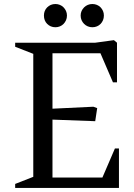

<svg xmlns="http://www.w3.org/2000/svg" viewBox="-20 -932 665 952"><path d="M55.2 0V-20L145 -55.2V-665L55.2 -700.2V-720.2H452.1L544.9 -732.9L560.1 -720.2V-523.9H540L478 -668H240.2V-393.1L442.9 -402.8L461.9 -396L452.1 -331.1L240.2 -338.9V-51.8H487.8L549.8 -195.8H569.8V0ZM197.8 -855Q197.8 -867.2 201.9 -877.4Q206.1 -887.7 213.9 -895.5Q221.7 -903.3 231.9 -907.7Q242.2 -912.1 254.9 -912.1Q266.6 -912.1 277.1 -907.7Q287.6 -903.3 295.2 -895.5Q302.7 -887.7 307.4 -877.4Q312 -867.2 312 -855Q312 -842.3 307.4 -831.8Q302.7 -821.3 295.2 -813.5Q287.6 -805.7 277.1 -801.3Q266.6 -796.9 254.9 -796.9Q242.2 -796.9 231.9 -801.3Q221.7 -805.7 213.9 -813.5Q206.1 -821.3 201.9 -831.8Q197.8 -842.3 197.8 -855ZM379.9 -855Q379.9 -867.2 384.5 -877.4Q389.2 -887.7 397 -895.5Q404.8 -903.3 415.3 -907.7Q425.8 -912.1 438 -912.1Q450.2 -912.1 460.7 -907.7Q471.2 -903.3 478.8 -895.5Q486.3 -887.7 490.7 -877.4Q495.1 -867.2 495.1 -855Q495.1 -842.3 490.7 -831.8Q486.3 -821.3 478.8 -813.5Q471.2 -805.7 460.7 -801.3Q450.2 -796.9 438 -796.9Q425.8 -796.9 415.3 -801.3Q404.8 -805.7 397 -813.5Q389.2 -821.3 384.5 -831.8Q379.9 -842.3 379.9 -855Z"/></svg>

Font: Amethysta
Style: Regular
Weight: 400
Designer: Konstantin Vinogradov, Alexei Vanyashin
Foundry: Cyreal (www.cyreal.org)
Version: Version 1.003